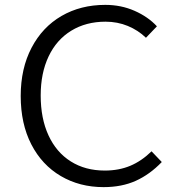

<svg xmlns="http://www.w3.org/2000/svg" viewBox="-20 -755 734 788"><path d="M65 -361Q65 -474 109.5 -559Q154 -644 232.5 -689.5Q311 -735 412 -735Q477 -735 532.5 -710.5Q588 -686 624 -647L579 -600Q547 -631 504.5 -648.5Q462 -666 413 -666Q333 -666 272.5 -629Q212 -592 179.5 -523.5Q147 -455 147 -363Q147 -269 179 -199.5Q211 -130 270.5 -92.5Q330 -55 410 -55Q468 -55 514.5 -74.5Q561 -94 602 -134L644 -90Q595 -39 537.5 -13Q480 13 405 13Q307 13 229.5 -32.5Q152 -78 108.5 -162.5Q65 -247 65 -361Z"/></svg>

Font: Nebula Sans Book
Style: Regular
Weight: 400
Designer: Paul D. Hunt for Adobe (as Source Sans)
Foundry: Nebula Entertainment & Broadcasting LLC
Version: Version 1.010